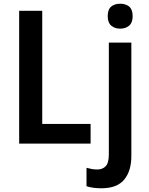

<svg xmlns="http://www.w3.org/2000/svg" viewBox="-20 -772 799 1032"><path d="M83 0V-714H207V-106H467V0ZM559 -685Q559 -721 577.5 -736.5Q596 -752 626 -752Q656 -752 674.5 -736.5Q693 -721 693 -685Q693 -650 674 -634Q655 -618 626 -618Q597 -618 578 -634Q559 -650 559 -685ZM525 240Q479 240 445 229V130Q460 134 473.5 136.5Q487 139 503 139Q531 139 548 121.5Q565 104 565 58V-543H686V67Q686 147 647.5 193.5Q609 240 525 240Z"/></svg>

Font: Noto Sans SemiCondensed SemiBold
Style: Regular
Weight: 600
Width: 4
Designer: Monotype Design Team
Foundry: Monotype Imaging Inc.
Version: Version 2.013; ttfautohint (v1.8.4.7-5d5b)